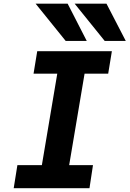

<svg xmlns="http://www.w3.org/2000/svg" viewBox="-20 -996 686 1016"><path d="M72 -122H201.5L283 -606H157.5L177 -725H572L552.5 -606H427.5L346 -122H472L453.5 0H52.5ZM168.5 -976.5H338L439 -779.5H327.5ZM375 -976.5H543.5L645.5 -779.5H534Z"/></svg>

Font: JuliaMono ExtraBold
Style: Italic
Weight: 800
Italic angle: -9°
Monospace: yes
Designer: cormullion
Foundry: corm
Version: Version 0.057; ttfautohint (v1.8.4)